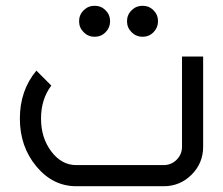

<svg xmlns="http://www.w3.org/2000/svg" viewBox="-20 -645 772 665"><path d="M546.9 0H244.1Q163.1 0 106 -68.6Q48.8 -137.2 48.8 -234.4Q48.8 -331.5 106 -400.4L157.7 -348.6Q122.1 -301.3 122.1 -234.4Q122.1 -167.5 157.7 -120.4Q193.4 -73.2 244.1 -73.2H546.9Q573.2 -73.2 591.8 -91.8Q610.4 -110.4 610.4 -136.7V-449.2H683.6V-136.7Q683.6 -80.1 643.6 -40Q603.5 0 546.9 0ZM307.6 -517.6Q285.6 -517.6 269.8 -533.4Q253.9 -549.3 253.9 -571.3Q253.9 -593.8 269.8 -609.4Q285.6 -625 307.6 -625Q330.1 -625 345.7 -609.4Q361.3 -593.8 361.3 -571.3Q361.3 -549.3 345.7 -533.4Q330.1 -517.6 307.6 -517.6ZM473.6 -517.6Q451.7 -517.6 435.8 -533.4Q419.9 -549.3 419.9 -571.3Q419.9 -593.8 435.8 -609.4Q451.7 -625 473.6 -625Q496.1 -625 511.7 -609.4Q527.3 -593.8 527.3 -571.3Q527.3 -549.3 511.7 -533.4Q496.1 -517.6 473.6 -517.6Z"/></svg>

Font: Catrinity
Style: Regular
Weight: 400
Designer: Alexander Lange
Foundry: High-Logic / Made with FontCreator
Version: Version 2.090;May 20, 2024;FontCreator 15.0.0.2974 64-bit